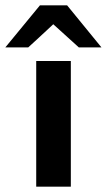

<svg xmlns="http://www.w3.org/2000/svg" viewBox="-78 -701 401 721"><path d="M-58 -523 72 -681H174L303 -523H218L122 -610Q105 -594 70 -561.5Q35 -529 28 -523ZM58 0V-472H188V0Z"/></svg>

Font: Coval
Style: ExtraBold
Weight: 800
Foundry: Context Ltd
Version: Version 001.000